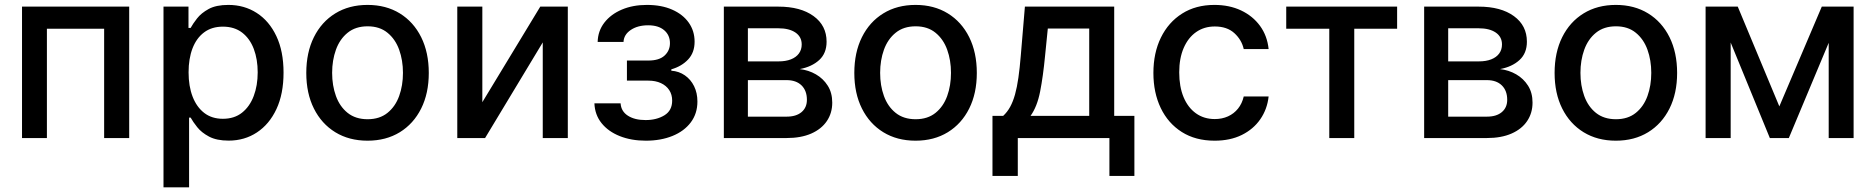

<svg xmlns="http://www.w3.org/2000/svg" viewBox="-20 -573 7785 797"><path d="M71.4 0V-545.5H516.3V0H412.3V-453.8H174.7V0Z M658.7 204.5V-545.5H762.4V-457H771.3Q780.5 -474.1 797.9 -496.4Q815.3 -518.8 846.2 -535.7Q877.1 -552.6 927.9 -552.6Q994 -552.6 1045.8 -519.2Q1097.7 -485.8 1127.3 -422.9Q1157 -360.1 1157 -271.7Q1157 -183.2 1127.5 -120.2Q1098 -57.2 1046.5 -23.3Q995 10.7 929 10.7Q879.3 10.7 847.8 -6Q816.4 -22.7 798.7 -45.1Q780.9 -67.5 771.3 -84.9H764.9V204.5ZM762.8 -272.7Q762.8 -215.2 779.5 -171.9Q796.2 -128.6 827.8 -104.2Q859.4 -79.9 905.2 -79.9Q952.8 -79.9 984.7 -105.3Q1016.7 -130.7 1033.2 -174.4Q1049.7 -218 1049.7 -272.7Q1049.7 -326.7 1033.6 -369.7Q1017.4 -412.6 985.3 -437.5Q953.1 -462.4 905.2 -462.4Q859 -462.4 827.2 -438.6Q795.5 -414.8 779.1 -372.2Q762.8 -329.5 762.8 -272.7Z M1505.7 11Q1429 11 1371.8 -24.1Q1314.6 -59.3 1283 -122.5Q1251.4 -185.7 1251.4 -270.2Q1251.4 -355.1 1283 -418.7Q1314.6 -482.2 1371.8 -517.4Q1429 -552.6 1505.7 -552.6Q1582.4 -552.6 1639.6 -517.4Q1696.7 -482.2 1728.3 -418.7Q1759.9 -355.1 1759.9 -270.2Q1759.9 -185.7 1728.3 -122.5Q1696.7 -59.3 1639.6 -24.1Q1582.4 11 1505.7 11ZM1506 -78.1Q1555.8 -78.1 1588.4 -104.4Q1621.1 -130.7 1636.9 -174.4Q1652.7 -218 1652.7 -270.6Q1652.7 -322.8 1636.9 -366.7Q1621.1 -410.5 1588.4 -437.1Q1555.8 -463.8 1506 -463.8Q1456 -463.8 1423.1 -437.1Q1390.3 -410.5 1374.5 -366.7Q1358.7 -322.8 1358.7 -270.6Q1358.7 -218 1374.5 -174.4Q1390.3 -130.7 1423.1 -104.4Q1456 -78.1 1506 -78.1Z M1982.2 -148.8 2222.7 -545.5H2337V0H2233V-397L1993.6 0H1878.2V-545.5H1982.2Z M2447.4 -144.2H2556.1Q2558.2 -110.8 2586.5 -92.7Q2614.7 -74.6 2659.8 -74.6Q2705.6 -74.6 2737.9 -94.3Q2770.2 -114 2770.2 -155.5Q2770.2 -180.4 2758 -199Q2745.7 -217.7 2723.5 -228Q2701.3 -238.3 2671.2 -238.3H2582.4V-321.7H2671.2Q2716.3 -321.7 2738.6 -342.3Q2761 -362.9 2761 -393.8Q2761 -427.2 2737 -447.6Q2713.1 -468 2670.5 -468Q2627.1 -468 2598.4 -448.7Q2569.6 -429.3 2568.2 -398.8H2460.9Q2462 -444.6 2488.8 -479.2Q2515.6 -513.8 2561.3 -533.2Q2606.9 -552.6 2665.1 -552.6Q2725.9 -552.6 2770.2 -533Q2814.6 -513.5 2839 -479Q2863.3 -444.6 2863.3 -399.9Q2863.3 -354.8 2836.5 -326.2Q2809.7 -297.6 2766.7 -285.2V-279.5Q2798.3 -277.3 2822.8 -260.3Q2847.3 -243.3 2861.2 -215.2Q2875 -187.1 2875 -151.6Q2875 -101.6 2847.5 -65Q2820 -28.4 2771.5 -8.7Q2723 11 2660.9 11Q2600.5 11 2552.7 -8Q2505 -27 2477.1 -61.8Q2449.2 -96.6 2447.4 -144.2Z M2984.7 0V-545.5H3210.9Q3303.3 -545.5 3357.2 -506.2Q3411.2 -467 3411.2 -399.9Q3411.2 -351.9 3380.7 -323.9Q3350.1 -295.8 3299.7 -286.2Q3336.3 -282 3366.8 -264.4Q3397.4 -246.8 3416 -217.3Q3434.7 -187.9 3434.7 -147Q3434.7 -103.7 3412.3 -70.5Q3389.9 -37.3 3347.5 -18.6Q3305 0 3245.4 0ZM3084.5 -88.8H3245.4Q3284.8 -88.8 3307.2 -107.6Q3329.5 -126.4 3329.5 -158.7Q3329.5 -196.7 3307.2 -218.6Q3284.8 -240.4 3245.4 -240.4H3084.5ZM3084.5 -318.2H3212Q3241.8 -318.2 3263.3 -326.7Q3284.8 -335.2 3296.3 -351Q3307.9 -366.8 3307.9 -388.5Q3307.9 -420.1 3282 -437.9Q3256 -455.6 3210.9 -455.6H3084.5Z M3780.5 11Q3703.8 11 3646.7 -24.1Q3589.5 -59.3 3557.9 -122.5Q3526.3 -185.7 3526.3 -270.2Q3526.3 -355.1 3557.9 -418.7Q3589.5 -482.2 3646.7 -517.4Q3703.8 -552.6 3780.5 -552.6Q3857.2 -552.6 3914.4 -517.4Q3971.6 -482.2 4003.2 -418.7Q4034.8 -355.1 4034.8 -270.2Q4034.8 -185.7 4003.2 -122.5Q3971.6 -59.3 3914.4 -24.1Q3857.2 11 3780.5 11ZM3780.9 -78.1Q3830.6 -78.1 3863.3 -104.4Q3896 -130.7 3911.8 -174.4Q3927.6 -218 3927.6 -270.6Q3927.6 -322.8 3911.8 -366.7Q3896 -410.5 3863.3 -437.1Q3830.6 -463.8 3780.9 -463.8Q3730.8 -463.8 3698 -437.1Q3665.1 -410.5 3649.3 -366.7Q3633.5 -322.8 3633.5 -270.6Q3633.5 -218 3649.3 -174.4Q3665.1 -130.7 3698 -104.4Q3730.8 -78.1 3780.9 -78.1Z M4099.8 157.3V-92H4144.2Q4161.2 -107.6 4173.1 -129.3Q4185 -150.9 4193.4 -180.8Q4201.7 -210.6 4207.4 -250.5Q4213.1 -290.5 4217.3 -342L4234.4 -545.5H4605.1V-92H4688.9V157.3H4585.2V0H4204.9V157.3ZM4257.8 -92H4501.4V-454.5H4329.5L4318.2 -342Q4310 -256 4297.6 -193Q4285.2 -130 4257.8 -92Z M5022 11Q4942.8 11 4885.8 -25Q4828.8 -61.1 4798.3 -124.6Q4767.8 -188.2 4767.8 -270.2Q4767.8 -353.3 4799 -417.1Q4830.3 -480.8 4887.1 -516.7Q4943.9 -552.6 5021 -552.6Q5083.1 -552.6 5131.7 -529.7Q5180.4 -506.7 5210.4 -465.6Q5240.4 -424.4 5246.1 -369.3H5142.8Q5134.2 -407.7 5103.9 -435.4Q5073.5 -463.1 5022.7 -463.1Q4978.3 -463.1 4945.1 -439.8Q4911.9 -416.5 4893.5 -373.8Q4875 -331 4875 -272.7Q4875 -213.1 4893.1 -169.7Q4911.2 -126.4 4944.4 -102.6Q4977.6 -78.8 5022.7 -78.8Q5052.9 -78.8 5077.6 -90Q5102.3 -101.2 5119.1 -122.2Q5136 -143.1 5142.8 -172.6H5246.1Q5240.4 -119.7 5211.6 -78.1Q5182.9 -36.6 5134.8 -12.8Q5086.6 11 5022 11Z M5319.2 -453.8V-545.5H5779.5V-453.8H5601.6V0H5497.9V-453.8Z M5891.7 0V-545.5H6117.9Q6210.2 -545.5 6264.2 -506.2Q6318.2 -467 6318.2 -399.9Q6318.2 -351.9 6287.6 -323.9Q6257.1 -295.8 6206.7 -286.2Q6243.3 -282 6273.8 -264.4Q6304.3 -246.8 6323 -217.3Q6341.6 -187.9 6341.6 -147Q6341.6 -103.7 6319.2 -70.5Q6296.9 -37.3 6254.4 -18.6Q6212 0 6152.3 0ZM5991.5 -88.8H6152.3Q6191.8 -88.8 6214.1 -107.6Q6236.5 -126.4 6236.5 -158.7Q6236.5 -196.7 6214.1 -218.6Q6191.8 -240.4 6152.3 -240.4H5991.5ZM5991.5 -318.2H6119Q6148.8 -318.2 6170.3 -326.7Q6191.8 -335.2 6203.3 -351Q6214.8 -366.8 6214.8 -388.5Q6214.8 -420.1 6188.9 -437.9Q6163 -455.6 6117.9 -455.6H5991.5Z M6687.5 11Q6610.8 11 6553.6 -24.1Q6496.4 -59.3 6464.8 -122.5Q6433.2 -185.7 6433.2 -270.2Q6433.2 -355.1 6464.8 -418.7Q6496.4 -482.2 6553.6 -517.4Q6610.8 -552.6 6687.5 -552.6Q6764.2 -552.6 6821.4 -517.4Q6878.6 -482.2 6910.2 -418.7Q6941.8 -355.1 6941.8 -270.2Q6941.8 -185.7 6910.2 -122.5Q6878.6 -59.3 6821.4 -24.1Q6764.2 11 6687.5 11ZM6687.9 -78.1Q6737.6 -78.1 6770.2 -104.4Q6802.9 -130.7 6818.7 -174.4Q6834.5 -218 6834.5 -270.6Q6834.5 -322.8 6818.7 -366.7Q6802.9 -410.5 6770.2 -437.1Q6737.6 -463.8 6687.9 -463.8Q6637.8 -463.8 6604.9 -437.1Q6572.1 -410.5 6556.3 -366.7Q6540.5 -322.8 6540.5 -270.6Q6540.5 -218 6556.3 -174.4Q6572.1 -130.7 6604.9 -104.4Q6637.8 -78.1 6687.9 -78.1Z M7366.1 -131.4 7542.3 -545.5H7633.9L7405.5 0H7326.7L7103 -545.5H7193.5ZM7164.1 -545.5V0H7060V-545.5ZM7571 0V-545.5H7674.4V0Z"/></svg>

Font: InterMG Medium
Style: Regular
Weight: 500
Designer: Rasmus Andersson
Foundry: rsms
Version: Version 3.019;December 26, 2023;FontCreator 15.0.0.2955 64-b